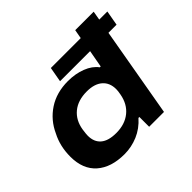

<svg xmlns="http://www.w3.org/2000/svg" viewBox="-169 -933 1153 1153"><g transform="rotate(-45 407.5 -356.0)"><path d="M282.2 12.2Q169.4 12.2 105.2 -44.4Q41 -101.1 41 -207Q41 -295.9 78.1 -367.2Q113.8 -446.3 184.3 -492.7Q254.9 -539.1 352.1 -539.1Q415 -539.1 466.8 -519Q518.6 -499 545.9 -461.9H553.2L573.2 -571.8H317.9L335 -667H588.9L599.1 -724.1H755.9L746.1 -667H814.9L797.9 -571.8H729L628.9 0H502.9V-83H495.1Q452.6 -34.7 397 -11.2Q341.3 12.2 282.2 12.2ZM336.9 -112.8Q410.6 -112.8 458.3 -151.4Q505.9 -189.9 518.1 -258.8Q522.9 -282.7 522.9 -299.8Q522.9 -354 487.8 -384.5Q452.6 -415 388.2 -415Q312.5 -415 266.1 -376.7Q219.7 -338.4 209 -271Q204.1 -237.3 204.1 -222.2Q204.1 -169.4 237.3 -141.1Q270.5 -112.8 336.9 -112.8Z"/></g></svg>

Font: Archivo Expanded
Style: Bold Italic
Weight: 700
Width: 7
Italic angle: -10°
Designer: Hector Gatti
Foundry: Omnibus-Type
Version: Version 2.001